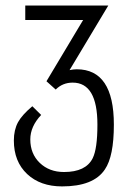

<svg xmlns="http://www.w3.org/2000/svg" viewBox="-20 -396 459 690"><path d="M389.2 51.8Q389.2 166 356.9 212.9Q316.4 273.9 203.1 273.9Q125 273.9 77.6 229.5Q29.8 184.6 29.8 108.9Q29.8 70.8 44.9 43Q59.1 17.1 96.2 -14.2L127.9 17.1Q88.9 58.6 88.9 105Q88.9 156.7 123 189.5Q157.2 222.2 210 222.2Q288.1 222.2 313 172.9Q330.1 138.7 330.1 51.8Q330.1 -99.1 241.2 -99.1Q205.1 -99.1 180.2 -74.2L147 -104L278.8 -324.2H70.8V-376H369.1L230 -144Q243.7 -147 255.9 -147Q389.2 -147 389.2 51.8Z"/></svg>

Font: Miedinger*
Style: Book
Weight: 400
Version: Version 001.000